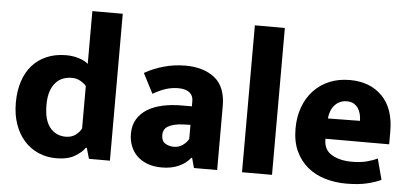

<svg xmlns="http://www.w3.org/2000/svg" viewBox="-50 -818 1986 931"><g transform="rotate(5 943.5 -352.0)"><path d="M364 -715H512V0H410L395 -52H390Q376 -30 341.5 -9.5Q307 11 251 11Q204 11 164 -6.5Q124 -24 95 -56.5Q66 -89 49.5 -135.5Q33 -182 33 -240Q33 -297 48 -343.5Q63 -390 91.5 -422.5Q120 -455 162 -473Q204 -491 257 -491Q290 -491 319.5 -481.5Q349 -472 364 -458ZM364 -350Q355 -362 336 -373Q317 -384 294 -384Q271 -384 251 -376.5Q231 -369 215.5 -352Q200 -335 191 -308.5Q182 -282 182 -243Q182 -168 211.5 -132.5Q241 -97 288 -97Q317 -97 336.5 -112Q356 -127 364 -144Z M639 -438Q680 -462 731.5 -476.5Q783 -491 837 -491Q926 -491 980 -448Q1034 -405 1034 -311V0H921L908 -48H904Q884 -22 848.5 -5.5Q813 11 765 11Q724 11 693.5 -1Q663 -13 643 -33Q623 -53 612.5 -80.5Q602 -108 602 -139Q602 -181 620.5 -211Q639 -241 670.5 -260Q702 -279 744.5 -288Q787 -297 835 -297H885V-323Q885 -350 866 -364.5Q847 -379 812 -379Q782 -379 753 -370Q724 -361 689 -341ZM886 -207 853 -206Q825 -205 806 -200Q787 -195 775.5 -187.5Q764 -180 759 -169.5Q754 -159 754 -148Q754 -117 772.5 -105.5Q791 -94 815 -94Q839 -94 858.5 -108Q878 -122 886 -139Z M1155 0V-715H1301V0Z M1854 -197H1544V-193Q1544 -143 1583 -120Q1622 -97 1681 -97Q1722 -97 1753 -105Q1784 -113 1805 -124L1832 -22Q1805 -9 1763.5 1Q1722 11 1662 11Q1608 11 1559.5 -3.5Q1511 -18 1474.5 -48Q1438 -78 1416.5 -124Q1395 -170 1395 -234Q1395 -291 1412.5 -338.5Q1430 -386 1462 -420Q1494 -454 1538.5 -472.5Q1583 -491 1637 -491Q1736 -491 1795 -431Q1854 -371 1854 -260ZM1703 -298Q1703 -315 1699 -331Q1695 -347 1686.5 -359.5Q1678 -372 1664.5 -379.5Q1651 -387 1632 -387Q1597 -387 1574 -362.5Q1551 -338 1547 -296Z"/></g></svg>

Font: Mukta Mahee ExtraBold
Style: Regular
Weight: 800
Designer: Shuchita Grover, Noopur Datye, Girish Dalvi, Yashodeep Gholap
Foundry: Ek Type
Version: Version 2.538;PS 1.000;hotconv 16.6.51;makeotf.lib2.5.65220;